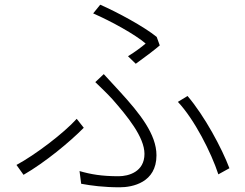

<svg xmlns="http://www.w3.org/2000/svg" viewBox="-20 -778 1040 816"><path d="M524 -539 557 -507C592 -532 637 -566 659 -585L646 -621C592 -665 479 -726 406 -758L376 -721C454 -687 555 -631 599 -593C583 -579 552 -556 524 -539ZM318 -51 325 3C368 11 421 18 489 18C543 18 645 -2 645 -118C645 -207 575 -295 490 -388C468 -412 442 -440 421 -463L385 -429C409 -406 437 -379 458 -356C520 -285 594 -196 594 -124C594 -48 527 -29 484 -29C413 -29 366 -37 318 -51ZM908 -37 955 -63C923 -148 849 -286 777 -370L736 -345C806 -271 878 -129 908 -37ZM336 -235 306 -273C251 -212 130 -120 50 -77L80 -35C172 -88 277 -175 336 -235Z"/></svg>

Font: Noto Sans TC Light
Style: Regular
Weight: 300
Designer: Ryoko NISHIZUKA 西塚涼子 (kana, bopomofo & ideographs); Paul D. Hunt (Latin, Greek & Cyrillic); Sandoll Communications 산돌커뮤니
Foundry: Adobe
Version: Version 2.004;hotconv 1.0.118;makeotfexe 2.5.65603